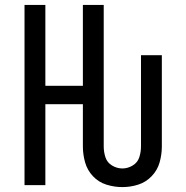

<svg xmlns="http://www.w3.org/2000/svg" viewBox="-20 -755 760 783"><path d="M479 8Q512 8 543.5 -2Q575 -12 598.5 -36.5Q622 -61 631 -93Q640 -125 640 -158V-530H555V-158Q555 -135 548 -113.5Q541 -92 521 -80Q501 -68 479 -68Q457 -68 437 -80Q417 -92 410 -113.5Q403 -135 403 -158V-735H318V-405H165V-735H80V0H165V-330H318V-158Q318 -125 327 -93Q336 -61 359 -36.5Q382 -12 414 -2Q446 8 479 8Z"/></svg>

Font: Iosevka Sparkle
Style: Regular
Weight: 400
Designer: Belleve Invis
Foundry: Belleve Invis
Version: Version 4.5.0; ttfautohint (v1.8.3)